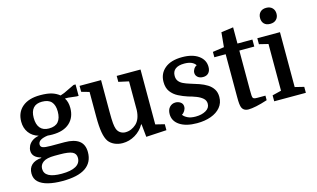

<svg xmlns="http://www.w3.org/2000/svg" viewBox="-106 -1084 2622 1588"><g transform="rotate(-15 1205.0 -290.0)"><path d="M521 7Q521 94 455.5 139Q390 184 256 184Q188 184 135.5 171Q83 158 53.5 130.5Q24 103 24 58Q24 12 52.5 -15Q81 -42 136 -46V-50Q63 -70 63 -127Q63 -147 73 -168Q83 -189 105 -205.5Q127 -222 163 -229Q111 -244 82 -283.5Q53 -323 53 -378Q53 -458 107.5 -504Q162 -550 260 -550Q321 -550 358.5 -538.5Q396 -527 424 -504L458 -516L550 -560H567V-462H550L480 -470H452Q475 -436 475 -384Q475 -303 423 -256Q371 -209 275 -209Q265 -209 255 -209.5Q245 -210 235 -211Q195 -206 173 -192.5Q151 -179 151 -156Q151 -137 169.5 -129.5Q188 -122 239 -122H355Q437 -122 479 -90.5Q521 -59 521 7ZM291 -35H246Q179 -35 149 -13.5Q119 8 119 43Q119 124 266 124Q346 124 387.5 100.5Q429 77 429 31Q429 -5 398 -20Q367 -35 291 -35ZM161 -382Q161 -325 186.5 -295Q212 -265 261 -265Q316 -265 341.5 -295Q367 -325 367 -382Q367 -437 341.5 -465.5Q316 -494 261 -494Q211 -494 186 -465.5Q161 -437 161 -382Z M780 -540V-267Q780 -203 783 -171Q786 -139 793 -120Q802 -96 821.5 -83.5Q841 -71 864 -71Q891 -71 914 -81Q937 -91 956 -108Q997 -145 1001 -223V-470L914 -489V-540H1118V-70L1195 -51V0L1020 10L1009 -100H1005Q976 -49 926 -19.5Q876 10 819 10Q781 10 749.5 -4.5Q718 -19 700 -44Q681 -72 672 -123Q663 -174 663 -259V-470L596 -489V-540Z M1459 -46Q1511 -46 1546.5 -66.5Q1582 -87 1582 -123Q1582 -152 1560.5 -170.5Q1539 -189 1506.5 -201.5Q1474 -214 1440 -223Q1399 -236 1361 -255.5Q1323 -275 1299 -307.5Q1275 -340 1275 -391Q1275 -463 1327.5 -506.5Q1380 -550 1476 -550Q1564 -550 1615.5 -513Q1667 -476 1667 -416Q1667 -383 1650 -364.5Q1633 -346 1603 -346Q1574 -346 1557 -361Q1540 -376 1540 -398Q1540 -415 1550 -431Q1560 -447 1576 -454Q1563 -474 1539 -484Q1515 -494 1479 -494Q1429 -494 1403 -474Q1377 -454 1377 -416Q1377 -389 1390 -371.5Q1403 -354 1426.5 -342.5Q1450 -331 1483 -321Q1521 -310 1558 -297Q1595 -284 1624.5 -265.5Q1654 -247 1671.5 -219.5Q1689 -192 1689 -153Q1689 -101 1658.5 -64.5Q1628 -28 1575.5 -9Q1523 10 1456 10Q1363 10 1309 -25.5Q1255 -61 1255 -121Q1255 -159 1275.5 -180.5Q1296 -202 1326 -202Q1350 -202 1369 -188.5Q1388 -175 1388 -150Q1388 -132 1377.5 -115Q1367 -98 1352 -90Q1363 -73 1389.5 -59.5Q1416 -46 1459 -46Z M1734 -480V-526L1832 -540L1844 -665L1948 -679V-540H2076V-480H1948V-143Q1948 -109 1949 -96.5Q1950 -84 1953 -76Q1956 -70 1964 -67Q1972 -64 1990 -64H2060V-25Q2005 -7 1963.5 1.5Q1922 10 1897 10Q1852 10 1839 -27Q1835 -39 1833 -58Q1831 -77 1831 -114V-480Z M2195 -470 2118 -489V-540H2312V-70L2389 -51V0H2118V-51L2195 -70ZM2183 -695Q2183 -726 2201.5 -745Q2220 -764 2253 -764Q2286 -764 2305 -745Q2324 -726 2324 -695Q2324 -665 2305 -646Q2286 -627 2253 -627Q2219 -627 2201 -645.5Q2183 -664 2183 -695Z"/></g></svg>

Font: Domine SemiBold
Style: Regular
Weight: 600
Designer: Pablo Impallari, Rodrigo Fuenzalida, Brenda Gallo
Foundry: Pablo Impallari, Rodrigo Fuenzalida, Brenda Gallo
Version: Version 2.000